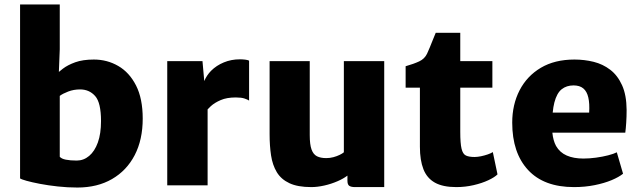

<svg xmlns="http://www.w3.org/2000/svg" viewBox="-20 -831 2871 861"><path d="M327 10Q283 10 239.5 5.2Q196 0.5 159.5 -6.5Q123 -13.5 99 -20.2Q75 -27 70 -31V-811H248V-610L244 -508.5Q252 -515 262 -523Q283.5 -539.5 317.5 -551.8Q351.5 -564 401 -564Q460.5 -564 510.2 -535.2Q560 -506.5 590 -447.8Q620 -389 620 -299Q620 -204.5 584 -135.2Q548 -66 482.2 -28Q416.5 10 327 10ZM275 -115Q295 -111 324 -111Q355 -111 379.8 -131.8Q404.5 -152.5 418.8 -192Q433 -231.5 433 -288Q433 -370.5 406.8 -400.2Q380.5 -430 339 -430Q310.5 -430 285.8 -420.5Q261 -411 248 -401V-128Q255.5 -119 275 -115Z M730 0V-557H888L896 -467.5Q906.5 -493 926.5 -513.5Q950.5 -537.5 983.8 -551.2Q1017 -565 1056 -565Q1068 -565 1080 -563.5Q1092 -562 1097 -559V-380Q1090.5 -384.5 1076.5 -389.2Q1062.5 -394 1037 -394Q997 -394 969.8 -382.2Q942.5 -370.5 925.5 -355Q917.5 -347 911 -340.5V0Z M1376 8Q1315 8 1277.8 -9.5Q1240.5 -27 1221.2 -59Q1202 -91 1195.5 -134.2Q1189 -177.5 1189 -229V-557H1369V-225Q1369 -183 1377 -160.8Q1385 -138.5 1401.5 -130.2Q1418 -122 1443 -122Q1459.5 -122 1475.2 -126.2Q1491 -130.5 1503.2 -136.5Q1515.5 -142.5 1522 -148V-557H1703V8H1572Q1555 8 1546.5 2.5Q1538 -3 1538 -21V-43.5Q1519.5 -29.5 1494 -18.5Q1465.5 -6 1434.2 1Q1403 8 1376 8Z M2026 8Q1966 8 1930.2 -12Q1894.5 -32 1878.8 -72.2Q1863 -112.5 1863 -173V-438H1799V-534Q1836 -544.5 1860 -555.8Q1884 -567 1895 -590Q1900.5 -601.5 1907 -617.5Q1913.5 -633.5 1920.5 -651Q1927.5 -668.5 1934 -684H2044V-557H2188V-438H2044V-240Q2044 -188 2049.8 -164Q2055.5 -140 2069.5 -133.5Q2083.5 -127 2108 -127Q2120.5 -127 2136.5 -130.2Q2152.5 -133.5 2167 -138.5Q2181.5 -143.5 2190 -149L2211 -49Q2198 -36 2169.8 -22.8Q2141.5 -9.5 2104 -0.8Q2066.5 8 2026 8Z M2554 8Q2419 8 2348 -68.8Q2277 -145.5 2277 -281Q2277 -362 2310 -426Q2343 -490 2405.2 -527Q2467.5 -564 2556 -564Q2600.5 -564 2642 -553.8Q2683.5 -543.5 2716.5 -518.2Q2749.5 -493 2769.5 -449Q2789.5 -405 2790 -338Q2790 -308 2788.2 -281Q2786.5 -254 2784 -236H2457Q2460.5 -200.5 2473.5 -176.5Q2490.5 -147 2521.5 -133.5Q2552.5 -120 2596 -120Q2623 -120 2652.5 -124Q2682 -128 2707.2 -134.5Q2732.5 -141 2746 -148L2774 -52Q2755.5 -37 2722.8 -23.2Q2690 -9.5 2646.8 -0.8Q2603.5 8 2554 8ZM2622 -326Q2624.5 -366.5 2618.2 -393.8Q2612 -421 2595.8 -434.5Q2579.5 -448 2552 -448Q2520.5 -448 2498.8 -430.8Q2477 -413.5 2466 -371.5Q2461 -352 2458.5 -326Z"/></svg>

Font: Koeln Type Sans ExtraBold
Style: Regular
Weight: 800
Designer: Eben Sorkin
Foundry: Eben Sorkin
Version: Version 2.001